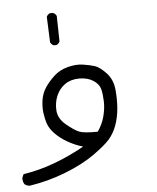

<svg xmlns="http://www.w3.org/2000/svg" viewBox="-49 -381 598 732"><g transform="rotate(-5 250.0 -15.0)"><path d="M35.2 309.6Q23.4 308.6 15.6 301.8Q8.8 291 9.8 277.3L15.6 263.7Q78.1 253.9 136.7 231.9Q195.3 210 251 178.7Q220.7 169.9 193.4 154.3Q166 138.7 147 119.1Q127.9 99.6 121.1 80.1Q114.3 60.5 111.3 37.1Q108.4 13.7 112.3 -11.7Q116.2 -37.1 129.9 -58.1Q143.6 -79.1 165.5 -99.6Q187.5 -120.1 218.8 -128.4Q250 -136.7 276.9 -132.8Q303.7 -128.9 322.3 -123Q340.8 -117.2 364.7 -91.8Q388.7 -66.4 392.6 -28.8Q396.5 8.8 393.6 44.4Q390.6 80.1 379.9 109.4Q369.1 138.7 350.6 160.2Q332 181.6 286.6 213.9Q241.2 246.1 173.8 272.5Q106.4 298.8 35.2 309.6ZM311.5 127Q330.1 100.6 337.9 70.3Q345.7 40 344.7 12.7Q343.8 -14.6 338.9 -33.7Q334 -52.7 312.5 -66.9Q291 -81.1 258.8 -81.1Q226.6 -81.1 204.1 -65.4Q181.6 -49.8 170.4 -22.9Q159.2 3.9 161.6 34.2Q164.1 64.5 192.9 88.4Q221.7 112.3 240.2 120.1Q258.8 127.9 311.5 127ZM172.9 -215.8Q164.1 -219.7 160.2 -228.5L156.2 -326.2Q160.2 -335 168.9 -338.9H180.7Q190.4 -335 194.3 -326.2L196.3 -228.5Q192.4 -219.7 183.6 -215.8Z"/></g></svg>

Font: JasonHandwriting1
Style: Regular
Weight: 400
Version: Version 1.48.20